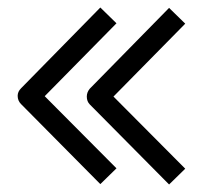

<svg xmlns="http://www.w3.org/2000/svg" viewBox="-20 -581 580 511"><path d="M247 -561 290 -519 99 -325 290 -133 247 -91 36 -304Q27 -313 27 -326Q27 -337 36 -346ZM430 -560 473 -518 282 -324 473 -132 430 -90 219 -303Q211 -311 211 -324Q211 -335.5 219 -345Z"/></svg>

Font: 3270 Nerd Font Mono
Style: Regular
Weight: 400
Monospace: yes
Version: Version 3.0.1;Nerd Fonts 3.0.0